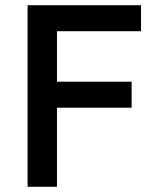

<svg xmlns="http://www.w3.org/2000/svg" viewBox="-20 -718 610 738"><path d="M199 0V-304H486V-404H199V-598H522V-698H86V0Z"/></svg>

Font: IBM Plex Thai Looped Medium
Style: Regular
Weight: 500
Designer: Mike Abbink, Paul van der Laan, Pieter van Rosmalen, Ben Mitchell, Mark Frömberg
Foundry: Bold Monday
Version: Version 1.0